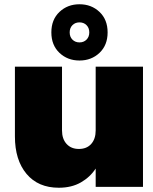

<svg xmlns="http://www.w3.org/2000/svg" viewBox="-20 -877 716 901"><path d="M651 -564V0H429V-86Q403 -46 359.5 -21Q316 4 256 4Q159 4 104.5 -61Q50 -126 50 -237V-564H271V-265Q271 -225 292.5 -201.5Q314 -178 350 -178Q387 -178 408 -201.5Q429 -225 429 -265V-564ZM353 -593Q297 -593 259 -629Q221 -665 221 -725Q221 -785 259 -821Q297 -857 353 -857Q409 -857 447 -821Q485 -785 485 -725Q485 -665 447 -629Q409 -593 353 -593ZM353 -772Q333 -772 320 -759Q307 -746 307 -725Q307 -704 320 -691Q333 -678 353 -678Q373 -678 386 -691Q399 -704 399 -725Q399 -746 386 -759Q373 -772 353 -772Z"/></svg>

Font: Poppins Black A&M
Style: Regular
Weight: 900
Designer: Ninad Kale (Devanagari), Jonny Pinhorn (Latin)
Foundry: Indian Type Foundry
Version: 4.004